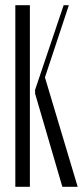

<svg xmlns="http://www.w3.org/2000/svg" viewBox="-20 -719 321 739"><path d="M95 0H39V-699H95ZM115 -359V-373L225 -699H245L153 -421L279 0H220Z"/></svg>

Font: Moniqa Cond Heading
Style: Regular
Weight: 400
Width: 3
Designer: Rajesh Rajput
Foundry: Rajesh Rajput
Version: Version 1.000